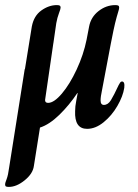

<svg xmlns="http://www.w3.org/2000/svg" viewBox="-30 -496 541 754"><path d="M458 -151Q453 -118 431 -80Q409 -42 377 -16Q345 10 312 10Q262 10 265 -60Q265 -78 269.5 -100.5Q274 -123 275 -130L274 -131Q242 -83 203 -45Q164 -7 127 5L103 156Q99 186 67 212Q35 238 5 238Q-4 238 -7 236Q-10 234 -10 227Q-10 223 -4 207.5Q2 192 6 161L67 -224L68 -225L95 -392Q103 -434 132.5 -455Q162 -476 193 -476Q201 -476 204.5 -474Q208 -472 208 -466Q208 -461 201.5 -444Q195 -427 191 -405L180 -329L179 -323L149 -117Q147 -105 147 -103Q147 -92 159 -92Q182 -92 213 -128.5Q244 -165 271 -223Q298 -281 310 -340L320 -392Q327 -429 357 -452.5Q387 -476 423 -476Q431 -476 434.5 -474Q438 -472 438 -466Q438 -461 433.5 -447Q429 -433 422 -405Q413 -370 371 -144Q365 -116 365 -102Q365 -84 378 -84Q394 -84 405.5 -102.5Q417 -121 436 -162Q439 -168 442 -172Q445 -176 449 -176Q461 -176 458 -151Z"/></svg>

Font: Charm
Style: Bold
Weight: 700
Designer: Katatrad Aksorn Co.,Ltd.
Foundry: Cadson Demak Co.,Ltd.
Version: Version 1.001